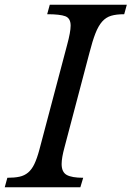

<svg xmlns="http://www.w3.org/2000/svg" viewBox="-48 -790 555 810"><path d="M224 -168Q212 -124 212 -98Q212 -64 233.5 -52Q255 -40 303 -40L291 0H-28L-17 -40Q13 -40 34 -44.5Q55 -49 70.5 -62Q86 -75 97 -98Q108 -121 118 -158L235 -600Q250 -655 250 -682Q250 -713 227.5 -721.5Q205 -730 151 -730L162 -770H487L476 -730Q443 -730 421 -723.5Q399 -717 383 -699Q367 -681 354.5 -649Q342 -617 329 -566Z"/></svg>

Font: SVN-Libre Baskerville
Style: Italic
Weight: 400
Italic angle: -14°
Designer: Pablo Impallari, Rodrigo Fuenzalida
Foundry: Pablo Impallari, Rodrigo Fuenzalida
Version: Version 1.000; ttfautohint (v1.8.4)